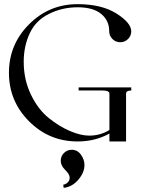

<svg xmlns="http://www.w3.org/2000/svg" viewBox="-20 -680 698 923"><path d="M286 223 284 208Q296 206 305.5 197Q315 188 315 174Q315 158 293.5 137Q272 116 272 93Q272 71 287.5 55.5Q303 40 325 40Q352 40 369 63.5Q386 87 386 113Q386 150 356 184.5Q326 219 286 223ZM506 -230Q506 -245 472 -245H358V-260H611V-245Q586 -245 586 -230V0H506V-38Q438 0 353 0Q216 0 119.5 -97Q23 -194 23 -330Q23 -466 119.5 -563Q216 -660 353 -660Q468 -660 539 -615.5Q610 -571 611 -530Q611 -508 595.5 -492.5Q580 -477 558 -477Q536 -477 520.5 -492.5Q505 -508 505 -530Q505 -581 466.5 -613Q428 -645 353 -645Q279 -645 215 -613Q152 -582 123 -520Q94 -458 94 -383Q94 -297 128.5 -225.5Q163 -154 214 -113Q265 -72 316.5 -50Q368 -28 409 -28Q462 -28 506 -55Z"/></svg>

Font: kawoszeh
Style: Medium
Weight: 500
Version: Version 000.030